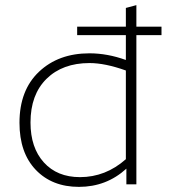

<svg xmlns="http://www.w3.org/2000/svg" viewBox="-20 -719 663 749"><path d="M329 -473Q224 -473 161.5 -411.5Q99 -350 99 -241Q99 -143 151 -85.5Q203 -28 292 -28Q392 -28 471 -98V-444Q390 -473 329 -473ZM281 -582V-615H471V-688L512 -699V-615H610V-582H512V0H473V-61Q395 10 288 10Q183 10 119.5 -56.5Q56 -123 56 -240Q56 -367 132 -439Q208 -511 329 -511Q399 -511 471 -485V-582Z"/></svg>

Font: Roundo Light
Style: Regular
Weight: 300
Designer: Namrata Goyal (Gurmukhi), Shiva Nallaperumal (Latin)
Foundry: Indian Type Foundry
Version: Version 1.000;PS 1.0;hotconv 1.0.88;makeotf.lib2.5.647800